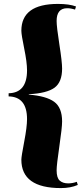

<svg xmlns="http://www.w3.org/2000/svg" viewBox="-20 -800 417 980"><path d="M24 -324Q118 -326 118 -441Q118 -482 103.5 -552.5Q89 -623 89 -643Q89 -780 276 -780Q333 -780 368 -767L363 -751Q342 -758 323 -758Q269 -758 269 -693Q269 -663 283 -573.5Q297 -484 297 -450Q297 -381 258.5 -352.5Q220 -324 127 -319V-317Q216 -310 256.5 -280.5Q297 -251 297 -180Q297 -149 283 -53.5Q269 42 269 69Q269 108 285 122Q301 136 328 136Q350 136 372 128L377 144Q340 160 291 160Q89 160 89 15Q89 -1 103.5 -76.5Q118 -152 118 -192Q118 -306 24 -308Z"/></svg>

Font: Abril Fatface
Style: Regular
Weight: 400
Designer: Veronika Burian, Jos Scaglione
Foundry: TypeTogether
Version: Version 1.001